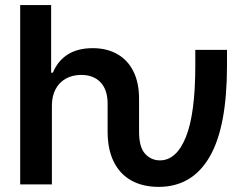

<svg xmlns="http://www.w3.org/2000/svg" viewBox="-20 -727 975 757"><path d="M59.6 -707H181.6V-440.4H188.5Q207.5 -486.8 246.8 -512Q286.1 -537.1 345.7 -537.1Q400.9 -537.1 442.1 -513.9Q483.4 -490.7 505.9 -445.8Q528.3 -400.9 528.3 -337.9V-208Q528.3 -146.5 552.2 -120.6Q576.2 -94.7 610.4 -94.7Q675.8 -94.7 712.9 -186.8Q750 -278.8 750 -467.8V-530.3H875V-467.8Q875 -226.1 806.2 -108.2Q737.3 9.8 605.5 9.8Q543.5 9.8 498.3 -15.1Q453.1 -40 428.7 -88.9Q404.3 -137.7 404.3 -208V-318.4Q404.3 -372.6 376.7 -402.1Q349.1 -431.6 299.8 -431.6Q266.1 -431.6 240 -417.2Q213.9 -402.8 199.2 -375.5Q184.6 -348.1 184.6 -310.5V0H59.6Z"/></svg>

Font: Pretendard SemiBold
Style: Regular
Weight: 600
Designer: Base glyphs from Inter by Rasmus Andersson; Hangeul glyphs from Noto Sans CJK(Source Han Sans) by Jang Soo-young and Kan
Foundry: Kil Hyung-jin
Version: Version 1.309